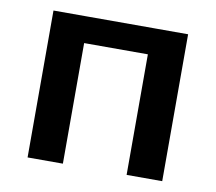

<svg xmlns="http://www.w3.org/2000/svg" viewBox="-61 -561 711 632"><g transform="rotate(10 294.0 -245.5)"><path d="M519 -491V0H400V-491ZM187 -491V0H69V-491ZM409 -491 408 -403H182V-491Z"/></g></svg>

Font: Exo 2 SemiBold
Style: Regular
Weight: 600
Designer: Natanael Gama
Foundry: Natanael Gama
Version: Version 2.010